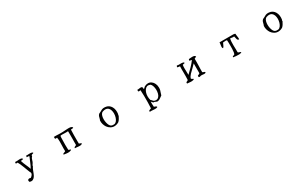

<svg xmlns="http://www.w3.org/2000/svg" viewBox="296 -2227 6408 4060"><g transform="rotate(-30 3500.0 -197.5)"><path d="M735 -404Q722 -396 706.5 -394Q691 -392 680 -379Q676 -375 676 -366Q676 -357 672 -349Q669 -342 662.5 -339Q656 -336 654 -331Q644 -311 639 -290.5Q634 -270 624 -245Q618 -230 609 -218Q600 -206 592.5 -193Q585 -180 583 -160Q564 -135 549.5 -98.5Q535 -62 520.5 -24Q506 14 486 43Q465 73 434.5 87Q404 101 357 85Q353 78 350.5 61.5Q348 45 350 41Q359 24 381.5 20.5Q404 17 424 26Q444 12 463 -10Q482 -32 483 -56Q483 -64 480.5 -70.5Q478 -77 474 -84Q472 -88 469.5 -92Q467 -96 465 -101Q452 -133 437 -173Q422 -213 406 -254.5Q390 -296 374 -333Q358 -370 342 -394Q342 -394 341 -394Q331 -392 321.5 -391Q312 -390 302 -394Q298 -398 298.5 -402.5Q299 -407 301 -412Q302 -416 302.5 -420.5Q303 -425 302 -431Q319 -429 337.5 -429.5Q356 -430 375 -431Q390 -433 404 -433.5Q418 -434 431 -433Q450 -432 463.5 -425Q477 -418 483 -401Q467 -394 453.5 -393Q440 -392 420 -390Q440 -323 467.5 -264.5Q495 -206 517 -141Q550 -197 575 -261Q600 -325 628 -386Q622 -392 613 -393Q604 -394 594 -394Q587 -394 579.5 -394.5Q572 -395 565 -397Q568 -405 570 -413Q572 -421 572 -431Q585 -429 600.5 -429.5Q616 -430 632 -431Q646 -431 660.5 -431.5Q675 -432 687 -431Q704 -430 717 -424Q730 -418 735 -404Z M1732 -447Q1722 -439 1705.5 -436.5Q1689 -434 1669 -435Q1665 -376 1665 -297Q1665 -218 1665 -143Q1666 -131 1666 -118.5Q1666 -106 1666 -94Q1678 -87 1694.5 -83.5Q1711 -80 1722 -72Q1718 -55 1701 -48.5Q1684 -42 1661 -42Q1646 -42 1629 -43.5Q1612 -45 1596 -47Q1581 -48 1567.5 -49.5Q1554 -51 1544 -50Q1543 -68 1554 -75.5Q1565 -83 1577 -87Q1583 -90 1588.5 -92Q1594 -94 1599 -98Q1599 -138 1599 -176Q1599 -214 1600 -250Q1600 -299 1600 -345Q1600 -391 1599 -435Q1578 -433 1555 -433Q1532 -433 1508 -434Q1487 -435 1465 -435.5Q1443 -436 1421 -435Q1410 -430 1408 -415Q1406 -400 1406 -382Q1406 -377 1406 -372Q1406 -367 1406 -362Q1406 -354 1405.5 -345Q1405 -336 1405 -327Q1404 -273 1403 -213Q1402 -153 1406 -94Q1414 -82 1431.5 -80Q1449 -78 1459 -68Q1451 -56 1436 -50Q1421 -44 1402 -42Q1374 -39 1342.5 -42.5Q1311 -46 1288 -50Q1282 -51 1277.5 -51.5Q1273 -52 1269 -53Q1270 -72 1282.5 -78Q1295 -84 1311 -88Q1327 -92 1335 -102Q1333 -137 1334 -171Q1335 -205 1336 -238Q1338 -287 1338 -335.5Q1338 -384 1329 -432Q1326 -434 1321.5 -433Q1317 -432 1312 -431Q1306 -429 1298.5 -428.5Q1291 -428 1284 -435Q1280 -439 1279.5 -444.5Q1279 -450 1279 -456Q1280 -462 1280 -468Q1280 -474 1277 -480Q1300 -482 1331.5 -481Q1363 -480 1396 -478Q1405 -478 1414 -477.5Q1423 -477 1432 -477Q1462 -476 1492 -477.5Q1522 -479 1551 -481Q1590 -484 1626.5 -485Q1663 -486 1692 -480Q1703 -478 1715 -469.5Q1727 -461 1732 -447Z M2697 -222Q2696 -218 2695 -215Q2694 -212 2692 -209Q2690 -204 2688.5 -198Q2687 -192 2690 -182Q2674 -151 2656 -120Q2638 -89 2612 -67Q2585 -51 2558.5 -43.5Q2532 -36 2506 -35Q2457 -34 2415 -58Q2373 -82 2344 -122Q2320 -157 2307 -200.5Q2294 -244 2297 -293Q2308 -314 2312.5 -337.5Q2317 -361 2325.5 -384Q2334 -407 2356 -427Q2361 -432 2372.5 -435Q2384 -438 2394 -445Q2423 -463 2452 -476Q2481 -489 2530 -485Q2580 -481 2614.5 -457.5Q2649 -434 2670 -397Q2691 -360 2697.5 -314.5Q2704 -269 2697 -222ZM2629 -277Q2629 -320 2616.5 -358Q2604 -396 2577 -418Q2560 -432 2536.5 -437.5Q2513 -443 2482 -438Q2463 -434 2446.5 -428.5Q2430 -423 2419 -412Q2397 -391 2387 -353.5Q2377 -316 2377 -274Q2377 -234 2385.5 -195Q2394 -156 2409 -126.5Q2424 -97 2445 -85Q2462 -76 2483 -73.5Q2504 -71 2522 -74Q2555 -80 2579 -111Q2603 -142 2616 -186.5Q2629 -231 2629 -277Z M3726 -270Q3726 -235 3719 -209.5Q3712 -184 3702.5 -159.5Q3693 -135 3685 -104Q3654 -85 3627.5 -63Q3601 -41 3559 -33Q3546 -34 3535.5 -38Q3525 -42 3515 -47Q3502 -54 3488.5 -58.5Q3475 -63 3459 -59Q3455 -73 3445.5 -83Q3436 -93 3425 -100Q3425 -67 3425.5 -35Q3426 -3 3429 26Q3450 30 3470 40.5Q3490 51 3490 61Q3490 74 3452 78Q3436 80 3415.5 79Q3395 78 3374 76Q3353 74 3334 73Q3315 72 3303 75Q3297 61 3301 52.5Q3305 44 3314 40Q3325 35 3337.5 31.5Q3350 28 3359 23Q3363 -46 3364.5 -125.5Q3366 -205 3364.5 -281.5Q3363 -358 3359 -419Q3352 -420 3346 -419Q3340 -418 3335 -417Q3328 -416 3321 -415.5Q3314 -415 3307 -419Q3304 -426 3303.5 -431Q3303 -436 3304 -441Q3304 -445 3304 -449.5Q3304 -454 3303 -460Q3317 -459 3330 -460.5Q3343 -462 3354 -464Q3374 -467 3391 -467.5Q3408 -468 3425 -455Q3430 -445 3429.5 -430Q3429 -415 3433 -404Q3451 -414 3460 -426Q3469 -438 3481 -445Q3504 -457 3525.5 -462.5Q3547 -468 3567 -468Q3612 -468 3648 -442Q3684 -416 3705 -371.5Q3726 -327 3726 -270ZM3653 -261Q3652 -309 3638.5 -352Q3625 -395 3600 -415Q3586 -421 3562 -425.5Q3538 -430 3519 -422Q3489 -409 3468 -380.5Q3447 -352 3436 -315Q3423 -274 3423.5 -227Q3424 -180 3437 -137Q3460 -119 3472.5 -101.5Q3485 -84 3510 -77Q3541 -69 3565 -76Q3589 -83 3606 -102Q3631 -128 3642.5 -171.5Q3654 -215 3653 -261Z M4740 -59Q4733 -50 4723 -46.5Q4713 -43 4701 -43Q4693 -43 4684 -44Q4675 -45 4667 -46Q4655 -47 4643.5 -48Q4632 -49 4621 -48Q4615 -47 4610 -45.5Q4605 -44 4600 -42Q4592 -40 4585.5 -38.5Q4579 -37 4572 -40Q4561 -43 4561.5 -53Q4562 -63 4564 -73Q4565 -79 4565 -81Q4580 -86 4594 -92Q4608 -98 4617 -108V-348Q4583 -310 4539.5 -269.5Q4496 -229 4457 -189Q4438 -170 4423 -146Q4408 -122 4402 -96Q4415 -86 4429 -78.5Q4443 -71 4457 -63Q4447 -53 4432 -48Q4417 -43 4400 -41Q4382 -40 4362.5 -41.5Q4343 -43 4325 -45Q4314 -46 4303.5 -47Q4293 -48 4284 -48Q4281 -54 4281 -58Q4281 -62 4282 -67Q4283 -70 4283.5 -73Q4284 -76 4284 -81Q4297 -87 4310.5 -92.5Q4324 -98 4332 -108Q4335 -153 4335 -200Q4335 -247 4335 -292Q4334 -332 4334 -369.5Q4334 -407 4336 -441Q4330 -440 4321.5 -441Q4313 -442 4303 -444Q4297 -445 4290 -446Q4283 -447 4276 -448Q4272 -458 4276 -470Q4280 -482 4287 -489Q4304 -482 4325 -481.5Q4346 -481 4366 -481Q4372 -482 4378 -482Q4384 -482 4390 -482Q4413 -482 4431.5 -477Q4450 -472 4457 -453Q4447 -446 4430 -445Q4413 -444 4402 -438Q4395 -400 4395.5 -350.5Q4396 -301 4398 -259Q4399 -239 4399 -222Q4399 -205 4399 -193Q4458 -249 4515 -306.5Q4572 -364 4621 -430Q4605 -432 4592.5 -436.5Q4580 -441 4565 -444Q4564 -451 4565.5 -455Q4567 -459 4568 -462Q4570 -466 4571.5 -469.5Q4573 -473 4572 -478Q4579 -478 4588 -479Q4597 -480 4607 -481Q4622 -482 4637 -483Q4652 -484 4667 -484Q4693 -483 4711.5 -475Q4730 -467 4732 -444Q4718 -441 4706.5 -435.5Q4695 -430 4684 -423Q4686 -387 4685 -343Q4684 -299 4683 -252Q4681 -213 4680.5 -174.5Q4680 -136 4680 -99Q4688 -90 4701 -86Q4714 -82 4725.5 -77.5Q4737 -73 4740 -59Z M5706 -309Q5687 -308 5676.5 -316Q5666 -324 5661 -337Q5654 -354 5651.5 -376Q5649 -398 5642 -416Q5626 -411 5610 -412.5Q5594 -414 5579 -417Q5571 -418 5564 -419.5Q5557 -421 5549 -421Q5540 -393 5537.5 -350Q5535 -307 5535.5 -258.5Q5536 -210 5538 -168Q5538 -143 5538.5 -122Q5539 -101 5539 -86Q5545 -78 5555.5 -74.5Q5566 -71 5577 -68Q5587 -65 5595.5 -61Q5604 -57 5606 -46Q5581 -33 5544.5 -31.5Q5508 -30 5470 -34Q5432 -38 5401 -43Q5402 -63 5417 -68Q5432 -73 5449 -76Q5463 -92 5468.5 -127.5Q5474 -163 5475 -205Q5476 -247 5476 -283Q5476 -318 5475.5 -357Q5475 -396 5472 -421Q5458 -426 5441 -425.5Q5424 -425 5407 -423Q5399 -422 5391 -421.5Q5383 -421 5376 -421Q5361 -395 5350 -364.5Q5339 -334 5316 -316Q5299 -329 5300.5 -355Q5302 -381 5307 -408Q5309 -422 5311 -436Q5313 -450 5312 -461Q5320 -461 5335.5 -461Q5351 -461 5370 -461Q5399 -461 5432.5 -461Q5466 -461 5497.5 -461Q5529 -461 5552 -461Q5575 -461 5583 -461Q5586 -461 5589 -461Q5592 -461 5595 -461Q5622 -462 5648 -461Q5674 -460 5694 -450Q5694 -435 5696 -419.5Q5698 -404 5700 -388Q5703 -368 5705 -348Q5707 -328 5706 -309Z M6697 -222Q6696 -218 6695 -215Q6694 -212 6692 -209Q6690 -204 6688.5 -198Q6687 -192 6690 -182Q6674 -151 6656 -120Q6638 -89 6612 -67Q6585 -51 6558.5 -43.5Q6532 -36 6506 -35Q6457 -34 6415 -58Q6373 -82 6344 -122Q6320 -157 6307 -200.5Q6294 -244 6297 -293Q6308 -314 6312.5 -337.5Q6317 -361 6325.5 -384Q6334 -407 6356 -427Q6361 -432 6372.5 -435Q6384 -438 6394 -445Q6423 -463 6452 -476Q6481 -489 6530 -485Q6580 -481 6614.5 -457.5Q6649 -434 6670 -397Q6691 -360 6697.5 -314.5Q6704 -269 6697 -222ZM6629 -277Q6629 -320 6616.5 -358Q6604 -396 6577 -418Q6560 -432 6536.5 -437.5Q6513 -443 6482 -438Q6463 -434 6446.5 -428.5Q6430 -423 6419 -412Q6397 -391 6387 -353.5Q6377 -316 6377 -274Q6377 -234 6385.5 -195Q6394 -156 6409 -126.5Q6424 -97 6445 -85Q6462 -76 6483 -73.5Q6504 -71 6522 -74Q6555 -80 6579 -111Q6603 -142 6616 -186.5Q6629 -231 6629 -277Z"/></g></svg>

Font: Yuji Boku
Style: Regular
Weight: 400
Designer: Kataoka Yuji
Foundry: Kinuta Font Factory
Version: Version 3.002